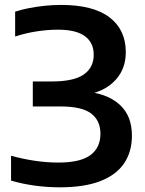

<svg xmlns="http://www.w3.org/2000/svg" viewBox="-20 -770 604 799"><path d="M228.5 9.5Q174.5 9.5 123 2.2Q71.5 -5 26 -18.5V-122Q72 -109 123.2 -101.2Q174.5 -93.5 222.5 -93.5Q314.5 -93.5 356.2 -124.5Q398 -155.5 398 -213.5Q398 -268 359.5 -297.5Q321 -327 231.5 -327H116.5V-431H196Q286.5 -431 328.2 -459.8Q370 -488.5 370 -542Q370 -592.5 333.2 -619.5Q296.5 -646.5 221 -646.5Q177.5 -646.5 131.2 -639.2Q85 -632 43 -618V-721.5Q69 -730 100.8 -736.2Q132.5 -742.5 166.8 -746Q201 -749.5 234 -749.5Q368 -749.5 435.8 -697.8Q503.5 -646 503.5 -553Q503.5 -484.5 462.2 -438.8Q421 -393 351 -378V-387.5Q436 -376 482.5 -330.2Q529 -284.5 529 -205.5Q529 -139 496.8 -90.8Q464.5 -42.5 398 -16.5Q331.5 9.5 228.5 9.5Z"/></svg>

Font: Encode Sans SC SemiExpanded SemiBold
Style: Regular
Weight: 600
Width: 6
Designer: Multiple Designers
Foundry: Impallari Type
Version: Version 3.002